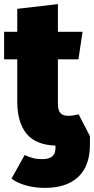

<svg xmlns="http://www.w3.org/2000/svg" viewBox="-22 -689 458 935"><path d="M416 -26V15Q416 119 359 172.5Q302 226 197 226Q147 226 104.5 214Q62 202 34 181L98 66Q120 76 139 81Q158 86 184 86Q248 86 248 33V20Q153 17 107.5 -37.5Q62 -92 62 -197V-400H-2V-534H62V-646L260 -669V-534H380L360 -400H260V-183Q260 -151 272.5 -138Q285 -125 310 -125Q332 -125 361 -132Z"/></svg>

Font: Fira Sans Black
Style: Regular
Weight: 900
Designer: Carrois Corporate & Edenspiekermann AG
Foundry: Carrois Corporate GbR & Edenspiekermann AG
Version: Version 4.203